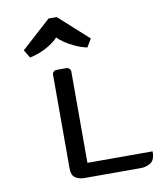

<svg xmlns="http://www.w3.org/2000/svg" viewBox="-87 -861 776 931"><g transform="rotate(-10 300.5 -396.0)"><path d="M280 -70H601Q601 -27 579 -13.5Q557 0 531 0H251Q229 0 209.5 -11.5Q190 -23 190 -60V-520Q190 -528 196 -534Q202 -540 210 -540H259Q267 -540 273.5 -534Q280 -528 280 -520ZM401 -661 377 -621Q348 -627 319.5 -640Q291 -653 269 -668Q247 -683 236 -695Q218 -674 179.5 -652.5Q141 -631 95 -621L71 -661L216 -792H256Z"/></g></svg>

Font: Warnes
Style: Regular
Weight: 400
Designer: Eduardo Rodriguez Tunni
Foundry: Eduardo Rodriguez Tunni
Version: Version 1.002; ttfautohint (v1.8.4.7-5d5b);gftools[0.9.23]